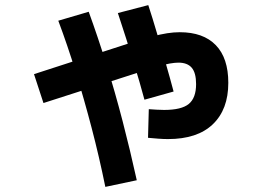

<svg xmlns="http://www.w3.org/2000/svg" viewBox="-20 -661 1040 751"><path d="M637 -117Q620 -117 600 -118.5Q580 -120 559 -122L562 -234Q576 -233 592 -232Q608 -231 622 -231Q690 -231 718.5 -254.5Q747 -278 747 -332Q747 -376 730 -396Q713 -416 678 -416Q664 -416 644 -412.5Q624 -409 594 -400.5Q564 -392 520 -377L150 -258L113 -371L483 -491Q536 -508 572 -517.5Q608 -527 634 -531Q660 -535 683 -535Q775 -535 824 -484.5Q873 -434 873 -337Q873 -233 812.5 -175Q752 -117 637 -117ZM392 70Q368 -48 338.5 -160.5Q309 -273 276.5 -378.5Q244 -484 208 -580L327 -615Q363 -516 396.5 -408.5Q430 -301 459.5 -187.5Q489 -74 515 44ZM545 -271Q528 -335 501.5 -421Q475 -507 441 -610L560 -641Q577 -589 594 -531Q611 -473 628 -414.5Q645 -356 659 -303Z"/></svg>

Font: M PLUS 2 Thin
Style: Bold
Weight: 700
Version: Version 1.001